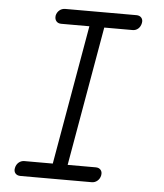

<svg xmlns="http://www.w3.org/2000/svg" viewBox="-52 -776 705 823"><g transform="rotate(5 300.0 -365.0)"><path d="M264 -65H385Q399 -65 406.5 -56Q414 -47 411 -32Q408 -18 397.5 -9Q387 0 373 0H67Q52 0 44.5 -9Q37 -18 40 -32Q43 -47 53.5 -56Q64 -65 78 -65H200L305 -665H184Q170 -665 162.5 -674Q155 -683 157 -698Q160 -712 170.5 -721Q181 -730 196 -730H502Q516 -730 523.5 -721Q531 -712 528 -698Q525 -683 515 -674Q505 -665 491 -665H369Z"/></g></svg>

Font: Maple Mono ExtraLight
Style: Italic
Weight: 275
Italic angle: -10°
Monospace: yes
Designer: subframe7536
Version: Version 7.000